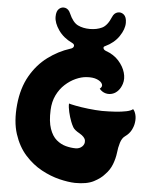

<svg xmlns="http://www.w3.org/2000/svg" viewBox="-65 -1077 925 1146"><g transform="rotate(5 397.0 -504.5)"><path d="M735 -455Q746 -444 751.5 -422.5Q757 -401 753 -375Q750 -353 738 -330Q726 -307 702 -290Q683 -277 674 -247.5Q665 -218 662 -187Q658 -153 644.5 -117.5Q631 -82 603 -54Q581 -28 539.5 -6.5Q498 15 427 14Q387 13 333.5 0Q280 -13 225.5 -42.5Q171 -72 126 -122Q81 -172 57 -246Q33 -320 43 -422Q53 -522 94.5 -594.5Q136 -667 198 -713Q260 -759 329 -781Q348 -786 350.5 -798Q353 -810 338 -817Q285 -842 255.5 -884.5Q226 -927 226 -964Q226 -999 243 -1013Q260 -1027 280 -1021.5Q300 -1016 310 -992Q333 -939 364 -924Q395 -909 436 -909Q477 -909 508.5 -924Q540 -939 562 -992Q572 -1016 592.5 -1021.5Q613 -1027 630 -1013Q647 -999 647 -964Q647 -926 618 -883Q589 -840 536 -815Q525 -811 527.5 -801.5Q530 -792 543 -787Q591 -770 620.5 -737Q650 -704 660.5 -667.5Q671 -631 661 -600Q653 -575 638.5 -559Q624 -543 607 -537Q586 -529 564 -534.5Q542 -540 526 -559Q543 -572 536.5 -587.5Q530 -603 505 -613.5Q480 -624 441 -621Q411 -619 377.5 -604Q344 -589 314.5 -562Q285 -535 266 -496Q247 -457 245 -407Q242 -338 257 -295Q272 -252 298 -230Q324 -208 354.5 -200Q385 -192 413 -192Q437 -192 452.5 -207Q468 -222 465 -243Q462 -264 429 -283Q398 -300 389 -316Q380 -332 374 -348Q364 -374 357 -404Q350 -434 351 -455Q359 -452 392 -445.5Q425 -439 468.5 -434Q512 -429 551 -428Q592 -428 630 -430.5Q668 -433 696.5 -439Q725 -445 735 -455Z"/></g></svg>

Font: Potta One
Style: Regular
Weight: 400
Designer: 108,108go
Foundry: Font Zone 108
Version: Version 1.000